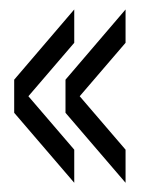

<svg xmlns="http://www.w3.org/2000/svg" viewBox="-20 -514 344 406"><path d="M137 -423.5 10 -275.5V-345.5L137 -494ZM137 -127.5 10 -275.5V-345.5L137 -197.5ZM245.5 -423.5 118.5 -275.5V-345.5L245.5 -494ZM245.5 -127.5 118.5 -275.5V-345.5L245.5 -197.5Z"/></svg>

Font: Big Shoulders Display Thin
Style: Regular
Weight: 400
Version: Version 2.002